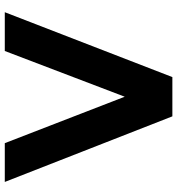

<svg xmlns="http://www.w3.org/2000/svg" viewBox="11 -751 740 802"><g transform="rotate(90 381.0 -350.0)"><path d="M740 0H578L384 -501L193 0H31L302 -700H466Z"/></g></svg>

Font: Montserrat-Arabic SemiBold
Style: Regular
Weight: 600
Designer: Mohamed Gaber
Foundry: Kief Type Foundry
Version: Version 5.008;PS 005.008;hotconv 1.0.88;makeotf.lib2.5.64775